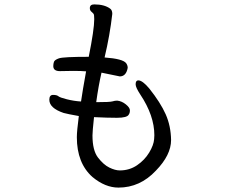

<svg xmlns="http://www.w3.org/2000/svg" viewBox="-20 -791 1040 872"><path d="M518 61Q616 61 688 -16Q757 -87 757 -155Q756 -219 732.5 -272Q709 -325 658 -389Q627 -426 608 -426Q596 -426 596 -408Q596 -394 617 -362Q681 -266 681 -177L680 -159Q678 -132 657.5 -98Q637 -64 602.5 -40.5Q568 -17 524 -17Q503 -17 476.5 -30Q450 -43 425 -75.5Q400 -108 400 -176Q400 -194 407 -259Q468 -256 511 -256Q558 -256 565 -271Q570 -278 570 -290Q570 -302 551.5 -317Q533 -332 512 -334Q502 -334 490.5 -330.5Q479 -327 417 -327Q427 -400 441 -461L524 -444Q553 -444 560 -483Q560 -494 553 -504Q538 -524 455 -530Q479 -631 490 -728Q490 -745 480 -752Q454 -771 408 -771Q388 -771 388 -754Q388 -744 395 -738Q402 -732 405 -728Q408 -724 408 -704Q408 -657 383 -533Q267 -533 247.5 -526Q228 -519 225 -510Q222 -501 222 -491Q222 -468 252 -468L312 -469Q350 -469 371 -467Q355 -379 348 -330Q316 -332 284 -340Q252 -348 245 -354Q238 -360 221 -360Q204 -360 204 -338Q204 -300 269 -278Q287 -273 338 -264Q329 -195 329 -168Q329 -50 400 13Q458 61 518 61Z"/></svg>

Font: LXGW WenKai TC
Style: Bold
Weight: 700
Designer: LXGW / Fontworks Inc.
Foundry: LXGW / Fontworks Inc.
Version: Version 1.330;April 28, 2024